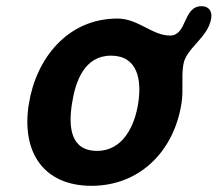

<svg xmlns="http://www.w3.org/2000/svg" viewBox="-20 -594 704 621"><path d="M73 -256C49 -103 120 7 276 7C431 7 543 -104 567 -260C574 -303 566 -343 573 -385C581 -438 653 -472 663 -534C667 -557 656 -574 632 -574C571 -574 586 -479 530 -479C472 -479 427 -534 360 -534C198 -534 96 -404 73 -256ZM213 -260C224 -331 253 -414 339 -414C425 -414 439 -336 427 -260C416 -189 379 -106 294 -106C207 -106 201 -185 213 -260Z"/></svg>

Font: Asimov Print
Style: CIt
Weight: 500
Designer: Google
Version: Version 2.000980: 2014